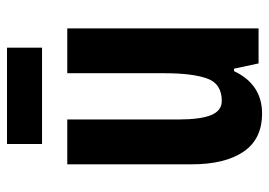

<svg xmlns="http://www.w3.org/2000/svg" viewBox="-130 -628 768 548"><g transform="rotate(-90 254.0 -354.0)"><path d="M447 -546V0H347L332 -70H325Q287 10 204 10Q131 10 95 -43Q59 -96 59 -191V-546H187V-228Q187 -166 199.5 -135.5Q212 -105 240 -105Q289 -105 304 -147Q319 -189 319 -268V-546ZM392 -718V-618H117V-718Z"/></g></svg>

Font: Noto Sans Sinhala UI ExtraCondensed
Style: Bold
Weight: 700
Width: 2
Designer: Jelle Bosma - Monotype Design Team
Foundry: Monotype Imaging Inc.
Version: Version 2.006; ttfautohint (v1.8.4.7-5d5b)